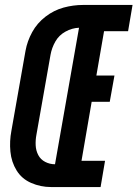

<svg xmlns="http://www.w3.org/2000/svg" viewBox="-20 -755 555 775"><path d="M186 0Q144 0 106 -16.5Q68 -33 47 -67Q26 -101 22 -143Q18 -185 26 -227L83 -550Q90 -589 110 -625.5Q130 -662 164 -688Q198 -714 237 -724.5Q276 -735 315 -735H515L497 -629H400L369 -450H442L423 -344H350L309 -106H404L386 0ZM186 -1 299 -643Q271 -642 244.5 -627.5Q218 -613 203.5 -587.5Q189 -562 184 -534L127 -211Q123 -190 124 -168.5Q125 -147 134.5 -129Q144 -111 162.5 -101.5Q181 -92 202 -92Z"/></svg>

Font: Iosevka SS08
Style: Bold Italic
Weight: 700
Italic angle: -10°
Monospace: yes
Designer: Belleve Invis
Foundry: Belleve Invis
Version: 2.1.0; ttfautohint (v1.8.2)